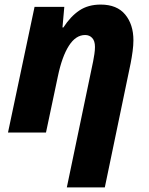

<svg xmlns="http://www.w3.org/2000/svg" viewBox="-20 -579 652 839"><path d="M387 -311Q390 -326 392.5 -343Q395 -360 395 -374Q395 -400 383 -413Q371 -426 352 -426Q311 -426 281 -379Q251 -332 233 -246L181 0H15L131 -549H261L253 -459H257Q288 -507 326.5 -533Q365 -559 420 -559Q491 -559 527 -515.5Q563 -472 563 -403Q563 -381 559.5 -355Q556 -329 551 -303L438 240H272Z"/></svg>

Font: Noto Sans ExtraBold
Style: Italic
Weight: 800
Italic angle: -12°
Designer: Monotype Design Team
Foundry: Monotype Imaging Inc.
Version: Version 2.013; ttfautohint (v1.8.4.7-5d5b)